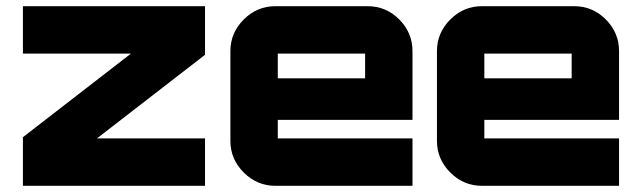

<svg xmlns="http://www.w3.org/2000/svg" viewBox="-20 -600 2072 620"><path d="M54 -427V-580H642V-423L293 -153H642V0H54V-157L403 -427Z M1167 -580Q1227 -580 1269.5 -537Q1312 -494 1312 -435V-213H877V-153H1312V0H869Q810 0 767 -43Q724 -86 724 -145V-435Q724 -494 767 -537Q810 -580 869 -580ZM877 -347H1159V-427H877Z M1834 -580Q1894 -580 1936.5 -537Q1979 -494 1979 -435V-213H1544V-153H1979V0H1536Q1477 0 1434 -43Q1391 -86 1391 -145V-435Q1391 -494 1434 -537Q1477 -580 1536 -580ZM1544 -347H1826V-427H1544Z"/></svg>

Font: Orbitron
Style: Black
Weight: 900
Designer: Matt McInerney
Foundry: Matt McInerney
Version: 1.000